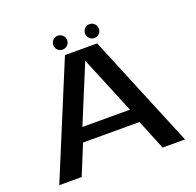

<svg xmlns="http://www.w3.org/2000/svg" viewBox="-136 -936 1102 1079"><g transform="rotate(-20 415.0 -396.0)"><path d="M39 0 319 -676H511.5L791 0H657L584 -179.5H246.5L173 0ZM273 -263H557.5L416.5 -604.5H414ZM318 -709.5Q300.5 -709.5 288.5 -721.5Q276.5 -733.5 276.5 -751Q276.5 -768 288.5 -780.2Q300.5 -792.5 318 -792.5Q335 -792.5 347.2 -780.2Q359.5 -768 359.5 -751Q359.5 -733.5 347.2 -721.5Q335 -709.5 318 -709.5ZM508 -709.5Q490.5 -709.5 478.5 -721.5Q466.5 -733.5 466.5 -751Q466.5 -768 478.5 -780.2Q490.5 -792.5 508 -792.5Q525 -792.5 537 -780.2Q549 -768 549 -751Q549 -733.5 537 -721.5Q525 -709.5 508 -709.5Z"/></g></svg>

Font: Anybody ExtraExpanded Medium
Style: Regular
Weight: 500
Width: 8
Designer: Tyler Finck
Foundry: Etcetera Type Company
Version: Version 1.010; ttfautohint (v1.8.3) -l 8 -r 50 -G 200 -x 14 